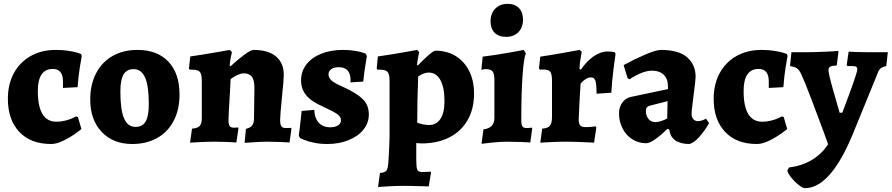

<svg xmlns="http://www.w3.org/2000/svg" viewBox="-20 -738 4644 1000"><path d="M21 -224Q21 -299 52 -356.5Q83 -414 139.5 -446Q196 -478 270 -478Q306 -478 335 -473.5Q364 -469 381 -464Q398 -459 402 -457L406 -447Q403 -434 395.5 -386Q388 -338 384 -284L308 -280V-314Q308 -379 255 -379Q177 -379 177 -264Q177 -104 274 -104Q298 -104 321 -110Q344 -116 358.5 -123Q373 -130 377 -132L386 -128L404 -66Q404 -65 375 -44Q346 -23 310.5 -5.5Q275 12 246 12Q140 12 80.5 -51Q21 -114 21 -224Z M450 -220Q450 -298 480.5 -356.5Q511 -415 566.5 -446.5Q622 -478 696 -478Q799 -478 857 -417Q915 -356 915 -246Q915 -168 885 -109.5Q855 -51 799 -19.5Q743 12 669 12Q569 12 509.5 -51Q450 -114 450 -220ZM755 -196Q755 -291 735.5 -334.5Q716 -378 676 -378Q640 -378 623.5 -350Q607 -322 607 -261Q607 -164 626.5 -120.5Q646 -77 686 -77Q722 -77 738.5 -105Q755 -133 755 -196Z M1303 -119 1305 -277Q1306 -319 1292.5 -337.5Q1279 -356 1250 -356Q1222 -356 1181 -326L1178 -264Q1170 -134 1170 -112Q1170 -90 1176 -81.5Q1182 -73 1198 -73L1220 -74L1222 -69L1211 4Q1199 3 1166 1.5Q1133 0 1099 0Q1063 0 1022.5 2Q982 4 970 5L980 -68Q1009 -70 1020 -82Q1031 -94 1031 -122V-316Q1031 -351 1021.5 -363Q1012 -375 983 -375H968L964 -381L971 -444Q1034 -453 1096.5 -464Q1159 -475 1177 -478L1188 -467Q1186 -461 1182 -439.5Q1178 -418 1176 -397L1181 -393Q1214 -424 1250 -451Q1286 -478 1301 -478Q1377 -478 1417.5 -444Q1458 -410 1458 -348Q1458 -320 1449 -237Q1439 -137 1439 -113Q1439 -90 1445.5 -80.5Q1452 -71 1468 -71L1496 -72L1498 -68L1488 4Q1475 3 1440.5 1.5Q1406 0 1371 0Q1347 0 1307 2.5Q1267 5 1254 6L1261 -67Q1283 -72 1292.5 -83.5Q1302 -95 1303 -119Z M1544 -18 1536 -30Q1541 -63 1551 -160L1617 -166Q1618 -123 1640 -99Q1662 -75 1701 -75Q1725 -75 1740.5 -85Q1756 -95 1756 -111Q1756 -129 1738 -142.5Q1720 -156 1664 -182Q1603 -208 1575.5 -241Q1548 -274 1548 -319Q1548 -366 1575.5 -402Q1603 -438 1652.5 -458Q1702 -478 1766 -478Q1797 -478 1823.5 -474Q1850 -470 1865 -465.5Q1880 -461 1884 -459L1891 -446Q1889 -435 1882.5 -395Q1876 -355 1872 -313L1805 -309L1806 -321Q1805 -355 1790 -371.5Q1775 -388 1743 -388Q1720 -388 1705.5 -378Q1691 -368 1691 -351Q1691 -334 1705 -320.5Q1719 -307 1750 -293Q1811 -266 1843 -243.5Q1875 -221 1888 -197.5Q1901 -174 1901 -141Q1901 -98 1873 -63Q1845 -28 1795.5 -8Q1746 12 1685 12Q1648 12 1616.5 5.5Q1585 -1 1567 -8.5Q1549 -16 1544 -18Z M1959 163Q1985 161 1993 150Q2001 139 2003 105Q2003 95 2005 71Q2009 -1 2009 -42V-316Q2009 -351 1999 -363Q1989 -375 1960 -375H1946L1942 -381L1948 -444Q2012 -453 2073.5 -464Q2135 -475 2153 -478L2163 -467Q2162 -461 2158 -440Q2154 -419 2152 -400L2156 -397Q2231 -474 2248 -474Q2308 -474 2353.5 -446Q2399 -418 2424 -367.5Q2449 -317 2449 -251Q2449 -170 2415 -111.5Q2381 -53 2319.5 -22Q2258 9 2176 9Q2167 9 2159 8Q2151 7 2148 7V94Q2148 132 2153 145Q2158 158 2179 158Q2197 158 2208 157Q2219 156 2222 156L2225 160L2213 233L2183 232Q2121 230 2078 230Q2044 230 2002.5 232.5Q1961 235 1949 236ZM2295 -211Q2295 -283 2273.5 -321.5Q2252 -360 2213 -360Q2188 -360 2158 -340Q2153 -212 2153 -99Q2185 -87 2215 -87Q2253 -87 2274 -119Q2295 -151 2295 -211Z M2498 -64Q2527 -68 2541 -82.5Q2555 -97 2555 -125V-321Q2555 -354 2545.5 -366Q2536 -378 2510 -378Q2503 -378 2496 -376.5Q2489 -375 2487 -374L2494 -443Q2559 -451 2624 -462.5Q2689 -474 2708 -478L2719 -459Q2708 -437 2701.5 -343.5Q2695 -250 2695 -109Q2695 -88 2701 -79.5Q2707 -71 2723 -71Q2731 -71 2739 -72Q2747 -73 2750 -73L2752 -69L2742 4Q2729 3 2693.5 1.5Q2658 0 2620 0Q2587 0 2544 4.5Q2501 9 2488 11ZM2535 -627Q2535 -668 2559.5 -693Q2584 -718 2624 -718Q2662 -718 2683 -696Q2704 -674 2704 -636Q2704 -595 2680 -570.5Q2656 -546 2616 -546Q2577 -546 2556 -567.5Q2535 -589 2535 -627Z M2855 -129V-317Q2855 -352 2846 -364Q2837 -376 2810 -376L2792 -375L2787 -382L2794 -443Q2856 -452 2918.5 -463.5Q2981 -475 2999 -478L3010 -468Q3008 -460 3003.5 -432.5Q2999 -405 2998 -379L3005 -375Q3037 -421 3073 -445.5Q3109 -470 3146 -470Q3157 -470 3168 -468.5Q3179 -467 3182 -466L3186 -457Q3183 -438 3175 -375Q3167 -312 3164 -255L3087 -250Q3087 -301 3081 -318Q3075 -335 3058 -335Q3045 -335 3031 -326.5Q3017 -318 3004 -303Q3002 -276 2998.5 -214Q2995 -152 2994 -116Q2994 -94 3002 -85Q3010 -76 3029 -76Q3046 -76 3061.5 -77.5Q3077 -79 3082 -80L3086 -73L3074 5Q3059 4 3010.5 2Q2962 0 2930 0Q2891 0 2849 2Q2807 4 2794 5L2804 -68Q2833 -70 2844 -83Q2855 -96 2855 -129Z M3466 -63 3456 -67Q3425 -36 3394.5 -14Q3364 8 3345 8Q3306 8 3273.5 -12.5Q3241 -33 3222.5 -69Q3204 -105 3204 -148Q3204 -180 3221 -203.5Q3238 -227 3265 -233L3459 -274V-288Q3459 -327 3437 -348.5Q3415 -370 3375 -370Q3349 -370 3317 -356.5Q3285 -343 3259 -325L3249 -330L3228 -399Q3283 -429 3340 -453.5Q3397 -478 3422 -478Q3516 -478 3559.5 -439Q3603 -400 3603 -338Q3603 -324 3593 -246Q3592 -234 3587 -197Q3582 -160 3582 -145Q3582 -128 3591 -117.5Q3600 -107 3615 -107Q3634 -107 3657 -120L3673 -97Q3653 -60 3624 -27Q3595 6 3571 12Q3524 12 3497 -7Q3470 -26 3466 -63ZM3455 -121 3457 -211 3366 -188Q3354 -185 3349 -178.5Q3344 -172 3344 -160Q3344 -135 3357.5 -118.5Q3371 -102 3393 -102Q3406 -102 3423.5 -107.5Q3441 -113 3455 -121Z M3697 -224Q3697 -299 3728 -356.5Q3759 -414 3815.5 -446Q3872 -478 3946 -478Q3982 -478 4011 -473.5Q4040 -469 4057 -464Q4074 -459 4078 -457L4082 -447Q4079 -434 4071.5 -386Q4064 -338 4060 -284L3984 -280V-314Q3984 -379 3931 -379Q3853 -379 3853 -264Q3853 -104 3950 -104Q3974 -104 3997 -110Q4020 -116 4034.5 -123Q4049 -130 4053 -132L4062 -128L4080 -66Q4080 -65 4051 -44Q4022 -23 3986.5 -5.5Q3951 12 3922 12Q3816 12 3756.5 -51Q3697 -114 3697 -224Z M4081 149 4090 134Q4157 126 4208.5 95Q4260 64 4293 13L4271 -48Q4240 -132 4205 -224Q4170 -316 4153 -352Q4143 -374 4130 -382.5Q4117 -391 4097 -393L4095 -398L4102 -466H4178Q4225 -466 4285 -469Q4345 -472 4345 -473L4347 -468L4338 -397Q4312 -396 4303.5 -390.5Q4295 -385 4295 -373Q4295 -354 4319.5 -267.5Q4344 -181 4353 -151H4367Q4445 -356 4445 -376Q4445 -386 4439.5 -390Q4434 -394 4419 -394H4394L4390 -400L4400 -469Q4411 -468 4442 -467Q4473 -466 4508 -466H4604L4596 -394Q4574 -389 4565 -380.5Q4556 -372 4548 -349L4421 -38Q4305 242 4172 242Q4160 242 4138 224Q4116 206 4098.5 183.5Q4081 161 4081 149Z"/></svg>

Font: Alegreya ExtraBold
Style: Regular
Weight: 800
Designer: Juan Pablo del Peral
Foundry: Huerta Tipografica
Version: Version 2.007; ttfautohint (v1.6)